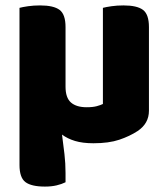

<svg xmlns="http://www.w3.org/2000/svg" viewBox="-20 -513 622 709"><path d="M530 -104Q530 -57 488 -29Q459 -10 420.5 3Q382 16 325 16Q285 16 257 7.5Q229 -1 209 -16Q214 22 218 56Q222 90 222 126V160Q208 167 189 171.5Q170 176 146 176Q96 176 74 159.5Q52 143 52 96V-484Q63 -487 83.5 -490Q104 -493 128 -493Q178 -493 200 -476.5Q222 -460 222 -413V-193Q222 -152 242 -134.5Q262 -117 300 -117Q323 -117 337.5 -121Q352 -125 360 -129V-484Q371 -487 391.5 -490Q412 -493 436 -493Q486 -493 508 -476.5Q530 -460 530 -413V-104Z"/></svg>

Font: Baloo Da 2 ExtraBold
Style: Regular
Weight: 800
Designer: Noopur Datye, Sulekha Rajkumar and Ek Type
Foundry: Ek Type
Version: Version 1.640;hotconv 1.0.111;makeotfexe 2.5.65597; ttfautoh